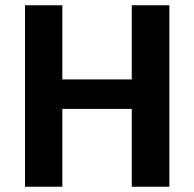

<svg xmlns="http://www.w3.org/2000/svg" viewBox="-20 -710 738 730"><path d="M481 -296H217V0H75V-690H217V-408H481V-690H624V0H481Z"/></svg>

Font: Mozilla Text BETA
Style: Bold
Weight: 700
Designer: Studio DRAMA
Foundry: Studio DRAMA
Version: Version 0.100